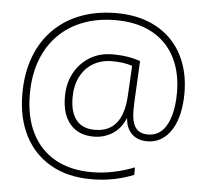

<svg xmlns="http://www.w3.org/2000/svg" viewBox="-55 -767 992 923"><g transform="rotate(5 441.0 -305.0)"><path d="M829 -352Q829 -302 819.5 -257.5Q810 -213 790 -179.5Q770 -146 740 -126.5Q710 -107 670 -107Q624 -107 596 -134Q568 -161 565 -209H564Q542 -157 501.5 -132Q461 -107 412 -107Q339 -107 298.5 -154Q258 -201 258 -286Q258 -351 285 -401Q312 -451 359.5 -480Q407 -509 470 -509Q508 -509 542 -503.5Q576 -498 603 -488L595 -331Q594 -313 593 -291.5Q592 -270 592 -248Q592 -195 610.5 -167.5Q629 -140 671 -140Q713 -140 740 -167.5Q767 -195 780 -243Q793 -291 793 -352Q793 -450 755.5 -522.5Q718 -595 645.5 -634.5Q573 -674 470 -674Q385 -674 315 -648Q245 -622 194.5 -571.5Q144 -521 116.5 -449Q89 -377 89 -284Q89 -175 128 -97Q167 -19 240.5 22.5Q314 64 418 64Q470 64 523 53Q576 42 623 23V59Q580 77 528 87.5Q476 98 418 98Q305 98 223 51.5Q141 5 97 -80.5Q53 -166 53 -283Q53 -383 83 -462Q113 -541 168.5 -596Q224 -651 300.5 -679.5Q377 -708 470 -708Q553 -708 619 -683.5Q685 -659 732 -612.5Q779 -566 804 -500Q829 -434 829 -352ZM295 -286Q295 -215 325 -177.5Q355 -140 415 -140Q482 -140 518 -184Q554 -228 559 -317L567 -462Q546 -469 522.5 -472.5Q499 -476 470 -476Q417 -476 377.5 -452Q338 -428 316.5 -385.5Q295 -343 295 -286Z"/></g></svg>

Font: Noto Sans Khmer ExtraLight
Style: Regular
Weight: 250
Version: Version 2.003